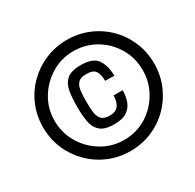

<svg xmlns="http://www.w3.org/2000/svg" viewBox="-127 -731 855 840"><g transform="rotate(-30 300.0 -310.5)"><path d="M306 -30Q248 -30 197 -51.5Q146 -73 107 -112Q68 -151 46.5 -202Q25 -253 25 -311Q25 -369 46.5 -420Q68 -471 107 -509.5Q146 -548 197 -569.5Q248 -591 306 -591Q364 -591 415 -569.5Q466 -548 504.5 -509.5Q543 -471 564.5 -420Q586 -369 586 -311Q586 -253 564.5 -202Q543 -151 504.5 -112Q466 -73 415 -51.5Q364 -30 306 -30ZM306 -86Q368 -86 418 -116.5Q468 -147 498 -198.5Q528 -250 528 -311Q528 -373 498 -423.5Q468 -474 417.5 -504Q367 -534 306 -534Q245 -534 194.5 -503.5Q144 -473 113.5 -422.5Q83 -372 83 -311Q83 -250 113 -199Q143 -148 194 -117Q245 -86 306 -86ZM303 -167Q254 -167 232 -187Q210 -207 204.5 -240.5Q199 -274 199 -316Q199 -358 204.5 -391.5Q210 -425 232 -445Q254 -465 303 -465Q366 -465 387 -432.5Q408 -400 408 -351L362 -352Q362 -382 351.5 -400.5Q341 -419 304 -419Q276 -419 263.5 -406Q251 -393 248 -370Q245 -347 245 -317Q245 -287 247.5 -262.5Q250 -238 262.5 -224Q275 -210 303 -210Q337 -210 349.5 -229.5Q362 -249 362 -278H408Q408 -249 399 -223.5Q390 -198 367.5 -182.5Q345 -167 303 -167Z"/></g></svg>

Font: Alumni Sans Inline One
Style: Regular
Weight: 400
Designer: Robert E. Leuschke
Foundry: Robert E. Leuschke
Version: Version 1.100; ttfautohint (v1.8.3)